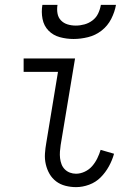

<svg xmlns="http://www.w3.org/2000/svg" viewBox="-20 -760 540 788"><path d="M292 8Q270 8 248.5 2.5Q227 -3 210.5 -15.5Q194 -28 183.5 -46Q173 -64 168 -85.5Q163 -107 164.5 -129.5Q166 -152 170 -174L218 -465H77V-520H288L229 -165Q227 -152 226 -138Q225 -124 226.5 -111Q228 -98 232.5 -86Q237 -74 246 -65Q255 -56 267 -51.5Q279 -47 292 -47Q310 -47 328 -55.5Q346 -64 358.5 -78.5Q371 -93 379.5 -110.5Q388 -128 393 -145L448 -129Q441 -103 427 -77.5Q413 -52 393 -32Q373 -12 346 -2Q319 8 292 8ZM282 -600Q253 -600 225.5 -607.5Q198 -615 179 -634.5Q160 -654 154.5 -682.5Q149 -711 154 -740H216Q213 -722 216 -705Q219 -688 230 -676.5Q241 -665 257 -660Q273 -655 291 -655Q309 -655 327 -660Q345 -665 360 -676.5Q375 -688 383 -705Q391 -722 394 -740H456Q451 -711 436.5 -682.5Q422 -654 397 -634.5Q372 -615 341.5 -607.5Q311 -600 282 -600Z"/></svg>

Font: Iosevka Curly Slab Light
Style: Italic
Weight: 300
Italic angle: -9°
Monospace: yes
Designer: Belleve Invis
Foundry: Belleve Invis
Version: Version 22.1.2; ttfautohint (v1.8.4)